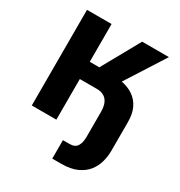

<svg xmlns="http://www.w3.org/2000/svg" viewBox="-211 -845 1141 1217"><g transform="rotate(30 359.5 -236.5)"><path d="M70 0V-700H249.8V-423.5H319.8L473.5 -700H669.5L488.2 -416.2Q539.2 -406.2 574.8 -381.2Q610.5 -356.2 630.4 -315.3Q650.3 -274.3 650.3 -214.8V-0.3Q650.3 36.8 639.6 77.1Q628.8 117.3 602.8 150.9Q576.8 184.5 531 205.7Q485.2 226.8 415.3 226.8H350.8V91.7H398.5Q439.3 91.7 454.7 66.3Q470.2 41 470.2 0.5V-184Q470.2 -222.2 459.2 -247.2Q448.2 -272.3 426.8 -284.8Q405.5 -297.3 374.8 -297.3H249.8V0Z"/></g></svg>

Font: Golos Text
Style: Regular
Weight: 400
Designer: A.Korolkova, Vitaly Kuzmin
Foundry: ParaType Ltd
Version: Version 2.004